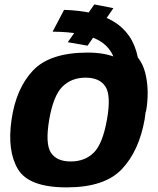

<svg xmlns="http://www.w3.org/2000/svg" viewBox="-20 -832 707 857"><path d="M277.5 4.4Q446.7 4.4 523.7 -76.9Q600.8 -158.3 625.7 -299.4Q646.6 -419.1 583.6 -508.2Q520.5 -597.3 372.1 -597.3Q202.7 -597.3 127.1 -517.2Q51.6 -437.1 31.5 -297.6Q11.4 -158.8 59.9 -77.2Q108.4 4.4 277.5 4.4ZM295.6 -111.3Q232.6 -111.3 207.1 -150.9Q181.5 -190.5 199.6 -297.6Q218.1 -405 258.6 -445.2Q299.2 -485.4 362.1 -485.4Q425 -485.4 450.8 -445.3Q476.6 -405.2 457.3 -297.6Q438.3 -190 398.4 -150.6Q358.5 -111.3 295.6 -111.3ZM631.5 -333Q639.7 -377.7 639.1 -422.5Q638.4 -467.2 628.2 -507.1Q617.9 -547 595.3 -575.5Q583.9 -631.1 556.8 -670.6Q529.8 -710 488.1 -735.3Q446.4 -760.5 390.8 -773.2Q335.1 -785.8 266 -788L214.9 -690.6Q282.5 -690.1 334 -680.9Q385.5 -671.7 421.2 -651.7Q456.9 -631.7 476.6 -598.6Q496.4 -565.6 500.3 -515.9Q504.2 -466.2 491.6 -398.1ZM370.9 -628.1 486.1 -795.5 401 -812.3 282.5 -643.6Z"/></svg>

Font: Anybody Thin
Style: Italic
Weight: 100
Italic angle: -10°
Designer: Tyler Finck
Foundry: Etcetera Type Company
Version: Version 1.114;gftools[0.9.25]